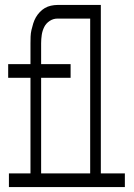

<svg xmlns="http://www.w3.org/2000/svg" viewBox="-20 -755 540 775"><path d="M344 -55V-680H212Q195 -680 180.5 -670.5Q166 -661 158.5 -646Q151 -631 148.5 -614Q146 -597 146 -580V-496H265V-441H146V-55ZM16 0V-55H103V-441H13V-496H103V-580Q103 -594 103.5 -607.5Q104 -621 107 -634Q110 -647 114 -660Q118 -673 124.5 -684.5Q131 -696 140.5 -706Q150 -716 161 -722.5Q172 -729 185.5 -732Q199 -735 212 -735H387V-55H484V0Z"/></svg>

Font: Iosevka Slab Light
Style: Regular
Weight: 300
Monospace: yes
Designer: Belleve Invis
Foundry: Belleve Invis
Version: Version 11.1.0; ttfautohint (v1.8.3)